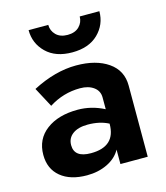

<svg xmlns="http://www.w3.org/2000/svg" viewBox="-104 -758 735 849"><g transform="rotate(-15 263.0 -333.5)"><path d="M156 -137Q156 -80 232 -80Q345 -80 345 -184V-185Q305 -206 250 -206Q206 -206 181 -187.5Q156 -169 156 -137ZM116 -328 68 -418Q172 -472 268 -472Q359 -472 414.5 -433.5Q470 -395 470 -326V0H345V-66Q325 -30 283.5 -10Q242 10 190 10Q114 10 70 -26.5Q26 -63 26 -127Q26 -199 80.5 -240Q135 -281 224 -281Q287 -281 345 -251V-305Q345 -335 321 -352.5Q297 -370 259 -370Q182 -370 116 -328ZM106 -677H196Q196 -650 215 -631Q234 -612 268 -612Q302 -612 321 -631Q340 -650 340 -677H430Q430 -616 387 -574Q344 -532 268 -532Q192 -532 149 -574Q106 -616 106 -677Z"/></g></svg>

Font: Renner*
Style: Semi
Weight: 600
Version: Version 003.000 ; ttfautohint (v0.97) -l 8 -r 50 -G 200 -x 1